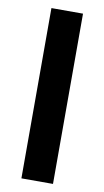

<svg xmlns="http://www.w3.org/2000/svg" viewBox="-87 -895 459 844"><g transform="rotate(10 142.5 -473.0)"><path d="M213 -93V-853H72V-93Z"/></g></svg>

Font: Noto Sans Kannada UI SemiCondensed
Style: Bold
Weight: 700
Width: 4
Designer: Jelle Bosma - Monotype Design Team
Foundry: Monotype Imaging Inc.
Version: Version 2.005